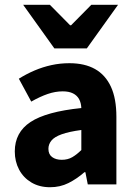

<svg xmlns="http://www.w3.org/2000/svg" viewBox="-20 -773 567 805"><path d="M190 12Q145 12 111.5 -8Q78 -28 60 -62Q42 -96 42 -138Q42 -218 108 -261.5Q174 -305 321 -320Q320 -342 311.5 -357.5Q303 -373 286 -381.5Q269 -390 243 -390Q212 -390 180 -379Q148 -368 111 -347L59 -443Q91 -463 125 -477.5Q159 -492 195.5 -500Q232 -508 271 -508Q335 -508 378.5 -483.5Q422 -459 445 -409.5Q468 -360 468 -283V0H348L338 -51H334Q302 -23 267 -5.5Q232 12 190 12ZM239 -103Q264 -103 283 -114Q302 -125 321 -144V-228Q269 -221 238.5 -210Q208 -199 195.5 -183.5Q183 -168 183 -149Q183 -126 198.5 -114.5Q214 -103 239 -103ZM208 -570 77 -753H189L274 -667H278L363 -753H475L344 -570Z"/></svg>

Font: Source Sans 3
Style: Bold
Weight: 700
Designer: Paul D. Hunt
Foundry: Adobe
Version: Version 3.052;hotconv 1.1.0;makeotfexe 2.6.0